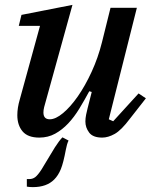

<svg xmlns="http://www.w3.org/2000/svg" viewBox="-20 -552 626 787"><path d="M141 12Q94 12 72.5 -13.5Q51 -39 51 -80Q51 -95 53.5 -111Q56 -127 61 -144L144 -446H57L68 -491L277 -532L161 -113Q158 -101 158 -91Q158 -63 184 -63Q208 -63 238.5 -88.5Q269 -114 299 -157Q329 -200 355.5 -257.5Q382 -315 398 -379L433 -520H541L426 -63L444 -55L548 -169L578 -149L513 -66Q477 -18 450 -3Q423 12 399 12Q361 12 345.5 -8.5Q330 -29 330 -54Q330 -67 333 -82Q336 -97 339 -108L356 -175L346 -178Q326 -141 305 -106.5Q284 -72 259.5 -46Q235 -20 206 -4Q177 12 141 12ZM100 182Q114 182 124.5 174Q135 166 150 143L205 52Q214 38 221.5 28Q229 18 236 11L261 24Q254 39 250 61Q240 115 229.5 141Q219 167 202 184Q171 215 115 215Q100 215 90 213V182Z"/></svg>

Font: IBM Plex Serif Medium
Style: Italic
Weight: 500
Italic angle: -14°
Designer: Mike Abbink, Paul van der Laan, Pieter van Rosmalen
Foundry: Bold Monday
Version: Version 2.5